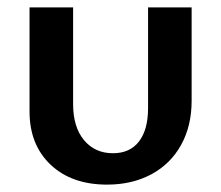

<svg xmlns="http://www.w3.org/2000/svg" viewBox="-20 -493 599 520"><path d="M60 -191V-473H178V-211Q178 -149 207.5 -113.5Q237 -78 286 -78Q332 -78 356.5 -110Q381 -142 381 -200V-473H499V-220Q499 -152 470.5 -100.5Q442 -49 390 -21Q338 7 270 7Q174 7 117 -47Q60 -101 60 -191Z"/></svg>

Font: Ysabeau SC
Style: Bold
Weight: 700
Designer: Christian Thalmann (Catharsis Fonts)
Version: Version 0.003